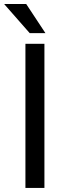

<svg xmlns="http://www.w3.org/2000/svg" viewBox="-36 -927 328 947"><path d="M183.1 0H89.4V-710.9H183.1ZM188 -763.7H110.4L-15.6 -907.2H93.3Z"/></svg>

Font: TypoPRO Roboto
Style: Regular
Weight: 400
Designer: Google
Version: Version 2.136; 2016